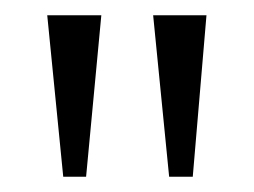

<svg xmlns="http://www.w3.org/2000/svg" viewBox="-20 -734 334 252"><path d="M202 -502 181 -714H251L233 -502ZM63 -502 42 -714H113L93 -502Z"/></svg>

Font: Noto Serif Khmer ExtraCondensed Light
Style: Regular
Weight: 300
Width: 2
Designer: Danh Hong and the Monotype Design Team
Foundry: Monotype Imaging Inc.
Version: Version 2.004